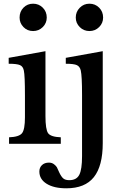

<svg xmlns="http://www.w3.org/2000/svg" viewBox="-20 -778 654 1039"><path d="M226 -501V-150Q226 -77 240.5 -57Q255 -37 309 -35V0H29V-35Q83 -37 99 -57Q115 -77 115 -143V-260Q115 -370 109 -396Q105 -418 88.5 -425.5Q72 -433 27 -433V-465ZM86 -683Q86 -715 107 -736.5Q128 -758 159 -758Q190 -758 211.5 -736.5Q233 -715 233 -683Q233 -653 211.5 -631.5Q190 -610 159 -610Q128 -610 107 -631.5Q86 -653 86 -683ZM536 -501V-3Q536 120 488 180.5Q440 241 339 241Q272 241 232.5 216.5Q193 192 193 150Q193 129 207 115.5Q221 102 245 102Q261 102 272.5 111Q284 120 288 127.5Q292 135 301 156Q312 179 323 188Q334 197 355 197Q394 197 409 168Q424 139 424 67V-264Q424 -367 417 -397Q412 -418 396 -425.5Q380 -433 336 -433V-465ZM390 -683Q390 -714 411.5 -736Q433 -758 464 -758Q495 -758 516.5 -736.5Q538 -715 538 -683Q538 -653 516.5 -631.5Q495 -610 464 -610Q433 -610 411.5 -631.5Q390 -653 390 -683Z"/></svg>

Font: Kolar Light
Style: Regular
Weight: 300
Designer: Ramakrishna Saiteja (Kannada); Shiva Nallaperumal (Latin)
Foundry: Indian Type Foundry
Version: Version 1.001;PS 1.0;hotconv 1.0.88;makeotf.lib2.5.647800